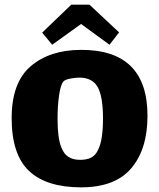

<svg xmlns="http://www.w3.org/2000/svg" viewBox="-20 -791 683 824"><path d="M30 -284Q30 -437 112 -507Q194 -577 329 -577Q613 -577 613 -294Q613 -151 543.5 -69Q474 13 328 13Q179 13 104.5 -57.5Q30 -128 30 -284ZM401 -148Q422 -189 422 -282Q422 -373 401 -414Q380 -456 324 -458Q303 -458 280.5 -453.5Q258 -449 252 -441Q240 -427 233.5 -381.5Q227 -336 227 -282Q227 -198 243 -159Q254 -130 274 -117.5Q294 -105 324 -105Q352 -105 371 -114.5Q390 -124 401 -148ZM450 -599 328 -688 204 -599 161 -651 286 -771H364L491 -652Z"/></svg>

Font: Lalezar
Style: Regular
Weight: 400
Designer: Borna Izadpanah
Foundry: Borna Izadpanah
Version: Version 1.003